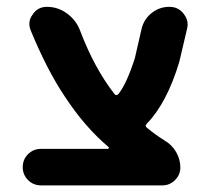

<svg xmlns="http://www.w3.org/2000/svg" viewBox="-20 -566 617 565"><path d="M296.9 -127.9Q299.8 -127.9 300.3 -130.4Q300.8 -132.8 298.8 -133.8Q228.5 -193.4 169.9 -283.2Q118.2 -360.4 70.3 -476.6Q66.4 -486.3 66.4 -496.1Q66.4 -510.7 76.2 -523.4Q90.8 -545.9 118.2 -545.9Q150.4 -545.9 177.2 -526.4Q204.1 -506.8 215.8 -475.6Q257.8 -365.2 316.4 -290Q322.3 -282.2 329.1 -290Q353.5 -321.3 377 -395.5L396.5 -480.5Q403.3 -509.8 426.3 -527.8Q449.2 -545.9 478.5 -545.9Q504.9 -545.9 520.5 -525.4Q532.2 -510.7 532.2 -494.1Q532.2 -487.3 530.3 -480.5L507.8 -384.8Q471.7 -263.7 412.1 -202.1Q405.3 -195.3 413.1 -189.5Q436.5 -169.9 464.8 -152.3Q486.3 -139.6 498.5 -118.2Q510.7 -96.7 510.7 -73.2Q510.7 -51.8 495.1 -36.1Q479.5 -20.5 458 -20.5H100.6Q78.1 -20.5 62.5 -36.1Q46.9 -51.8 46.9 -74.2Q46.9 -96.7 62.5 -112.3Q78.1 -127.9 100.6 -127.9Z"/></svg>

Font: Gen Jyuu GothicX Bold
Style: Bold
Weight: 700
Designer: Ryoko NISHIZUKA (kana &amp; ideographs); Paul D. Hunt (Latin, Greek &amp; Cyrillic); Wenlong ZHANG (bopomofo); Sandoll C
Version: Version 1.058.20140828